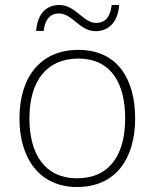

<svg xmlns="http://www.w3.org/2000/svg" viewBox="-20 -740 621 770"><path d="M125 -616H155C162 -671 188 -686 216 -686C271 -686 298 -615 364 -615C416 -615 453 -652 458 -720H428C421 -663 395 -648 365 -648C314 -648 283 -720 218 -720C165 -720 130 -684 125 -616ZM522 -265C522 -423 451 -540 294 -540C146 -540 58 -435 58 -265C58 -104 139 10 289 10C445 10 522 -105 522 -265ZM98 -265C98 -415 167 -505 294 -505C429 -505 482 -401 482 -265C482 -124 423 -25 289 -25C160 -25 98 -122 98 -265Z"/></svg>

Font: Noto Sans Myanmar ExtraLight
Style: Regular
Weight: 200
Designer: Monotype Design Team
Foundry: Monotype Imaging Inc.
Version: Version 2.107